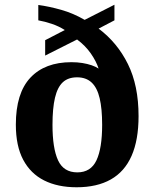

<svg xmlns="http://www.w3.org/2000/svg" viewBox="-20 -782 654 812"><path d="M304 10Q224 10 166.5 -19Q109 -48 78 -106.5Q47 -165 47 -255Q47 -388 108.5 -453.5Q170 -519 282 -519Q307 -519 328.5 -515.5Q350 -512 367.5 -506Q385 -500 397 -492Q387 -523 364 -556Q341 -589 306 -615L171 -547V-612L254 -655Q229 -671 199.5 -681Q170 -691 142 -696V-761Q187 -755 238.5 -740.5Q290 -726 338 -698L464 -762V-696L397 -661Q476 -602 521 -511Q566 -420 566 -291Q566 -190 536.5 -123Q507 -56 448.5 -23Q390 10 304 10ZM307 -53Q364 -53 388 -104Q412 -155 412 -254Q412 -322 401.5 -366.5Q391 -411 367.5 -433Q344 -455 306 -455Q268 -455 245.5 -434Q223 -413 212.5 -368.5Q202 -324 202 -254Q202 -155 225.5 -104Q249 -53 307 -53Z"/></svg>

Font: Noto Serif Hebrew
Style: Bold
Weight: 700
Version: Version 2.003